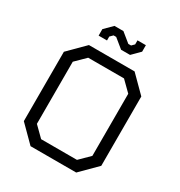

<svg xmlns="http://www.w3.org/2000/svg" viewBox="-201 -1014 1078 1151"><g transform="rotate(30 338.0 -438.0)"><path d="M70 -110V-590L180 -700H496L606 -590V-110L496 0H180ZM462 -68 530 -135V-565L462 -632H214L146 -565V-135L214 -68ZM297 -824H279L260 -805V-778H202V-823L255 -876H317L381 -824H400L418 -842V-870H476V-825L423 -772H361Z"/></g></svg>

Font: Chakra Petch
Style: Regular
Weight: 400
Designer: Katatrad Aksorn Co.,Ltd.
Foundry: Cadson Demak Co.,Ltd.
Version: Version 1.000; ttfautohint (v1.6)